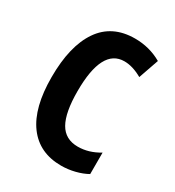

<svg xmlns="http://www.w3.org/2000/svg" viewBox="-143 -640 670 736"><g transform="rotate(30 192.5 -272.0)"><path d="M238 10Q141 10 89 -60.5Q37 -131 37 -266Q37 -404 88.5 -479Q140 -554 241 -554Q305 -554 359 -523L328 -434Q286 -458 249 -458Q150 -458 150 -269Q150 -175 175.5 -130Q201 -85 257 -85Q305 -85 351 -113V-18Q328 -5 298 2.5Q268 10 238 10Z"/></g></svg>

Font: Noto Sans ExtraCondensed SemiBold
Style: Regular
Weight: 600
Width: 2
Designer: Monotype Design Team
Foundry: Monotype Imaging Inc.
Version: Version 2.013; ttfautohint (v1.8.4.7-5d5b)